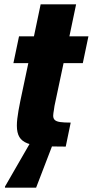

<svg xmlns="http://www.w3.org/2000/svg" viewBox="-20 -678 429 888"><path d="M284 0Q220 0 176.5 -2.5Q133 -5 107 -15Q81 -25 69.5 -44.5Q58 -64 58 -97Q58 -112 60 -129Q62 -146 65.5 -166.5Q69 -187 74 -211L111 -386H42L68 -510H137L168 -658H332L301 -510H389L363 -386H274L232 -188Q231 -179 229.5 -170.5Q228 -162 227 -155Q226 -148 226 -143Q226 -130 233.5 -123Q241 -116 258.5 -113.5Q276 -111 307 -111ZM3 190V185L120 -18H226L225 -13L147 190Z"/></svg>

Font: Saira SemiCondensed ExtraBold
Style: Italic
Weight: 800
Width: 4
Italic angle: -12°
Designer: Hector Gatti with collaboration of the Omnibus-Type team
Foundry: Omnibus-Type
Version: Version 1.101